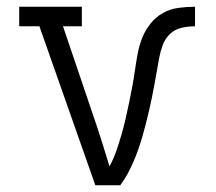

<svg xmlns="http://www.w3.org/2000/svg" viewBox="-20 -550 640 570"><path d="M263 0 97 -472H37V-530H223V-472H167L267 -177Q277 -147 286.5 -116.5Q296 -86 305 -56Q317 -78 325 -101Q333 -124 340 -148Q347 -172 352.5 -196Q358 -220 363 -244Q368 -268 372.5 -292Q377 -316 380.5 -340.5Q384 -365 388.5 -389.5Q393 -414 402 -437Q411 -460 426.5 -479.5Q442 -499 463 -511Q484 -523 509 -526.5Q534 -530 559 -530V-472Q539 -472 519 -467.5Q499 -463 484.5 -449Q470 -435 463 -416Q456 -397 452.5 -377.5Q449 -358 445.5 -338.5Q442 -319 438.5 -299.5Q435 -280 431 -260.5Q427 -241 422.5 -221.5Q418 -202 413 -182.5Q408 -163 402.5 -144Q397 -125 390.5 -106.5Q384 -88 376 -69.5Q368 -51 358.5 -33.5Q349 -16 337 0Z"/></svg>

Font: Iosevka Slab Light Extended
Style: Regular
Weight: 300
Width: 7
Monospace: yes
Designer: Belleve Invis
Foundry: Belleve Invis
Version: Version 11.1.0; ttfautohint (v1.8.3)